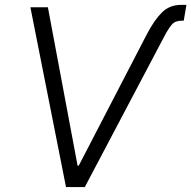

<svg xmlns="http://www.w3.org/2000/svg" viewBox="-20 -757 774 777"><path d="M574.2 -618.2Q604.5 -676.3 635.5 -706.8Q666.5 -737.3 713.4 -737.3H734.4L723.6 -673.3H714.8Q689 -673.3 675.3 -657.5Q661.6 -641.6 645 -609.9L323.2 0H247.1L103 -727.5H173.8L293.9 -86.9H298.8Z"/></svg>

Font: Inter Light
Style: Italic
Weight: 300
Italic angle: -9.3988°
Designer: Rasmus Andersson
Foundry: rsms
Version: Version 4.001;git-66647c0bb